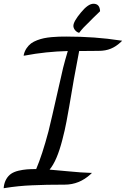

<svg xmlns="http://www.w3.org/2000/svg" viewBox="-38 -915 671 1023"><path d="M-12.2 86.9C36.1 79.1 84.5 74.2 132.8 72.3C181.2 69.8 239.3 68.8 307.1 68.8C358.4 68.8 404.3 50.3 444.8 13.2L452.1 5.9H440.9C413.1 5.4 374 2.4 323.7 -2.4C273.4 -7.3 240.7 -10.3 226.1 -11.2C252.4 -42.5 274.9 -95.2 293.9 -168.9C298.3 -184.6 302.2 -201.7 306.6 -220.7C310.5 -239.7 314 -255.4 316.4 -268.1C318.8 -280.8 321.3 -295.9 324.7 -314C328.1 -332 330.1 -343.8 331.1 -349.1C346.7 -445.3 364.3 -543 383.8 -643.1C407.2 -643.6 441.9 -644 487.8 -644C537.1 -644 571.8 -659.2 606.9 -691.9L612.8 -698.2L604 -699.2C513.2 -713.4 417 -720.2 314.9 -720.2C300.3 -720.2 287.6 -720.2 276.9 -719.7C254.9 -719.2 219.2 -716.3 196.3 -711.4C173.3 -706.5 145 -696.8 127.4 -683.6C109.9 -669.9 94.7 -649.4 88.9 -624L87.9 -618.2L95.2 -619.1C169.4 -633.3 245.6 -641.1 323.2 -643.1C318.8 -628.9 314 -613.3 309.6 -596.2C304.7 -579.1 300.8 -564.9 298.3 -553.7C295.9 -542.5 292 -526.4 287.1 -504.4C281.7 -482.4 278.3 -467.3 276.9 -460C248.5 -333.5 229.5 -252 220.2 -214.8C197.8 -130.4 175.8 -63.5 154.8 -14.2C116.2 -14.2 91.8 -12.7 60.5 -5.4C44.4 -1.5 31.7 3.9 21.5 10.7C1.5 24.4 -14.6 49.3 -18.1 83V87.9ZM386.2 -743.2C397.9 -758.8 415 -777.3 438 -798.8C445.8 -807.1 464.4 -825.7 494.1 -854L495.1 -856V-856.9C493.7 -882.3 481.9 -895 460 -895C440.9 -895 418.5 -879.4 392.6 -847.7C366.2 -815.9 353 -792.5 353 -776.9C353 -763.2 364.3 -747.1 379.9 -741.2L383.8 -740.2Z"/></svg>

Font: Dancing Script
Style: Regular
Weight: 800
Designer: Pablo Impallari
Foundry: Pablo Impallari
Version: Version 2.001